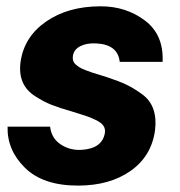

<svg xmlns="http://www.w3.org/2000/svg" viewBox="-20 -579 568 606"><path d="M226.1 6.8Q116.2 6.8 59.1 -49.1Q2 -105 3.9 -179.2H138.2Q142.1 -143.1 171.1 -123.5Q200.2 -104 236.8 -106Q302.7 -109.9 311 -159.2Q313 -172.4 306.4 -182.1Q299.8 -191.9 282 -200.4Q264.2 -209 250.5 -213.4Q236.8 -217.8 207 -227.1Q168 -238.3 144 -247.6Q120.1 -256.8 91.6 -274.9Q63 -293 51.5 -320.1Q40 -347.2 44.9 -383.8Q56.2 -462.9 125.5 -511Q194.8 -559.1 297.9 -559.1Q377.9 -559.1 437.5 -514.2Q497.1 -469.2 493.2 -383.8H357.9Q352.1 -438 285.2 -441.9Q254.4 -443.8 233.6 -433.3Q212.9 -422.9 210 -401.9Q209 -394 210.9 -387.5Q212.9 -380.9 219 -375.5Q225.1 -370.1 231 -366.5Q236.8 -362.8 249 -357.9Q261.2 -353 269 -350.6Q276.9 -348.1 293.5 -343Q310.1 -337.9 318.8 -335Q356 -322.8 378.9 -311.8Q401.9 -300.8 428 -282Q454.1 -263.2 464.1 -234.1Q474.1 -205.1 469.2 -167Q458 -85.9 392.1 -39.6Q326.2 6.8 226.1 6.8Z"/></svg>

Font: Oakes Grotesk
Style: Bold Italic
Weight: 700
Designer: Samuel Oakes
Foundry: Samuel Oakes
Version: Version 1.0 | wf-rip DC20170320